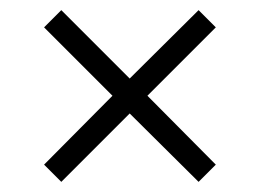

<svg xmlns="http://www.w3.org/2000/svg" viewBox="-20 -470 513 379"><path d="M101 -111 67 -145 202 -281 67 -416 101 -450 236 -315 372 -450 406 -416 271 -281 406 -145 372 -111 236 -246Z"/></svg>

Font: Piazzolla SC Light
Style: Regular
Weight: 300
Designer: Juan Pablo del Peral
Foundry: Huerta Tipografica
Version: Version 1.330